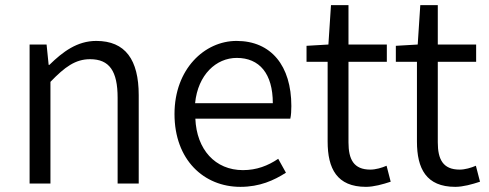

<svg xmlns="http://www.w3.org/2000/svg" viewBox="-20 -713 1899 746"><path d="M95 0H176V-395C232 -453 273 -483 330 -483C405 -483 437 -437 437 -333V0H519V-343C519 -481 467 -554 354 -554C280 -554 224 -512 172 -461H169L161 -540H95Z M914 13C989 13 1044 -12 1091 -42L1061 -96C1021 -69 977 -52 924 -52C816 -52 744 -132 739 -252H1108C1111 -265 1112 -283 1112 -301C1112 -457 1034 -554 899 -554C775 -554 658 -445 658 -270C658 -92 772 13 914 13ZM738 -312C749 -423 820 -488 900 -488C988 -488 1040 -427 1040 -312Z M1402 13C1432 13 1468 3 1498 -7L1482 -69C1464 -61 1439 -54 1419 -54C1354 -54 1334 -94 1334 -160V-473H1483V-540H1334V-693H1266L1256 -540L1171 -535V-473H1253V-163C1253 -58 1289 13 1402 13Z M1749 13C1779 13 1815 3 1845 -7L1829 -69C1811 -61 1786 -54 1766 -54C1701 -54 1681 -94 1681 -160V-473H1830V-540H1681V-693H1613L1603 -540L1518 -535V-473H1600V-163C1600 -58 1636 13 1749 13Z"/></svg>

Font: Source Han Sans JP Normal
Style: Regular
Weight: 350
Designer: Ryoko NISHIZUKA 西塚涼子 (kana, bopomofo & ideographs); Paul D. Hunt (Latin, Greek & Cyrillic); Sandoll Communications 산돌커뮤니
Foundry: Adobe
Version: Version 2.002;hotconv 1.0.116;makeotfexe 2.5.65601